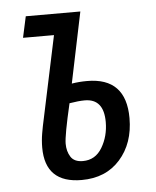

<svg xmlns="http://www.w3.org/2000/svg" viewBox="-45 -575 507 624"><g transform="rotate(-5 209.0 -263.0)"><path d="M369 -177Q369 -309 242 -309Q216 -309 192 -305L240 -536H62L47 -467H148L91 -198Q86 -176 82 -152.5Q78 -129 78 -106Q78 10 197 10Q276 10 322.5 -42.5Q369 -95 369 -177ZM155 -112Q155 -139 179 -242Q209 -247 229 -247Q291 -247 291 -171Q291 -125 269 -88Q247 -51 206 -51Q178 -51 166.5 -69Q155 -87 155 -112Z"/></g></svg>

Font: Noto Sans Display Condensed
Style: Italic
Weight: 400
Width: 3
Designer: Monotype Design team
Foundry: Monotype Imaging Inc.
Version: 1.000